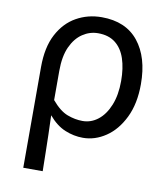

<svg xmlns="http://www.w3.org/2000/svg" viewBox="-84 -628 781 897"><g transform="rotate(10 306.5 -179.0)"><path d="M87.1 199.6V-277.9Q87.1 -372.3 119.8 -434Q152.4 -495.7 206.8 -526.2Q261.2 -556.8 326.8 -556.8Q440.8 -556.8 500.7 -482.3Q560.6 -407.8 560.6 -280Q560.6 -187.5 528.4 -121.5Q496.3 -55.6 445 -21.1Q393.7 13.4 336.8 13.4Q293.3 13.4 251.6 -3.8Q209.9 -20.9 173 -64.5Q174.8 -15.4 175.9 26.3Q177 68 177.7 109.6Q178.5 151.2 179.3 199.6ZM321.6 -63.7Q361.7 -63.7 394.6 -89.4Q427.6 -115.2 447.3 -163.6Q467 -212 467 -278.8Q467 -339.2 452 -384.5Q436.9 -429.8 405.1 -454.9Q373.3 -480.1 322.8 -480.1Q283.4 -480.1 249.5 -457.4Q215.5 -434.8 194.8 -389.7Q174.2 -344.6 174.2 -275.4V-136.8Q212.6 -91.3 249.1 -77.5Q285.7 -63.7 321.6 -63.7Z"/></g></svg>

Font: Noto Sans TC Thin
Style: Regular
Weight: 100
Designer: Ryoko NISHIZUKA 西塚涼子 (kana, bopomofo & ideographs); Paul D. Hunt (Latin, Greek & Cyrillic); Sandoll Communications 산돌커뮤니
Foundry: Adobe
Version: Version 2.004-H2;hotconv 1.0.118;makeotfexe 2.5.65603